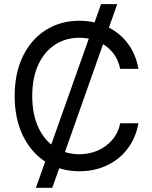

<svg xmlns="http://www.w3.org/2000/svg" viewBox="-20 -817 733 927"><path d="M467.8 -796.9H545.9L232.4 89.8H153.3ZM363.3 -634.8Q298.8 -634.8 247.1 -602.1Q195.3 -569.3 165.5 -505.9Q135.7 -442.4 135.7 -353.5Q135.7 -264.6 165.5 -201.2Q195.3 -137.7 247.1 -105Q298.8 -72.3 363.3 -72.3Q410.2 -72.3 451.2 -89.8Q492.2 -107.4 521.5 -141.1Q550.8 -174.8 560.5 -221.7H648.4Q635.7 -151.4 595.7 -98.6Q555.7 -45.9 495.6 -18.1Q435.5 9.8 363.3 9.8Q272.5 9.8 201.7 -34.7Q130.9 -79.1 90.8 -161.6Q50.8 -244.1 50.8 -353.5Q50.8 -463.9 90.8 -545.9Q130.9 -627.9 201.7 -672.4Q272.5 -716.8 363.3 -716.8Q434.6 -716.8 495.1 -689Q555.7 -661.1 595.7 -608.9Q635.7 -556.6 648.4 -484.4H560.5Q550.8 -532.2 522 -565.9Q493.2 -599.6 451.7 -617.2Q410.2 -634.8 363.3 -634.8Z"/></svg>

Font: Pretendard GOV Variable
Style: Regular
Weight: 400
Designer: Base glyphs from Inter by Rasmus Andersson; Hangul glyphs from Noto Sans CJK(Source Han Sans) by Jang Soo-young and Kang
Foundry: Kil Hyung-jin
Version: Version 1.307;Glyphs 3.2 (3192)